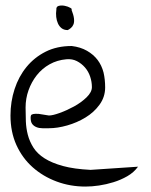

<svg xmlns="http://www.w3.org/2000/svg" viewBox="-20 -687 556 707"><path d="M18.6 -261.7Q18.6 -312.5 33.7 -358.9Q48.8 -405.3 77.6 -440.4Q106.4 -475.6 147.9 -496.6Q189.5 -517.6 244.1 -517.6Q276.4 -513.7 300.3 -500Q324.2 -486.3 339.4 -466.3Q354.5 -446.3 361.3 -419.9Q367.2 -394.5 367.2 -365.2Q367.2 -330.1 346.7 -301.8Q326.2 -273.4 294.9 -254.4Q263.7 -235.4 227.5 -225.1Q191.4 -214.8 160.2 -214.8Q148.4 -214.8 136.2 -214.8Q124 -214.8 114.3 -218.8Q104.5 -222.7 98.6 -230.5Q92.8 -238.3 92.8 -253.9Q92.8 -258.8 94.2 -262.2Q95.7 -265.6 102.5 -267.1Q109.4 -268.6 123 -267.6Q136.7 -265.6 160.2 -261.7Q173.8 -261.7 199.7 -271Q225.6 -280.3 252.4 -294.9Q279.3 -309.6 298.8 -328.6Q318.4 -347.7 318.4 -366.2Q318.4 -385.7 312 -404.8Q305.7 -423.8 293 -438.5Q280.3 -453.1 263.2 -461.9Q246.1 -470.7 224.6 -468.8Q190.4 -465.8 162.6 -450.2Q134.8 -434.6 115.2 -409.7Q95.7 -384.8 85 -354.5Q74.2 -324.2 74.2 -291Q74.2 -265.6 75.2 -240.2Q76.2 -214.8 82.5 -190.4Q88.9 -166 103 -143.6Q117.2 -121.1 144 -104Q170.9 -86.9 211.9 -75.7Q252.9 -64.5 313.5 -61.5L488.3 -73.2Q472.7 -51.8 448.7 -38.1Q424.8 -24.4 397.9 -16.1Q371.1 -7.8 344.7 -3.9Q318.4 0 294.9 0Q238.3 0 188.5 -18.6Q138.7 -37.1 100.6 -70.8Q62.5 -104.5 40.5 -152.8Q18.6 -201.2 18.6 -261.7ZM187.5 -651.4Q186.5 -663.1 196.8 -665.5Q207 -668 218.8 -665.5Q230.5 -663.1 238.8 -658.2Q247.1 -653.3 243.2 -651.4Q251 -631.8 252.4 -618.7Q253.9 -605.5 250.5 -597.2Q247.1 -588.9 241.2 -584Q235.4 -579.1 229.5 -576.2Q215.8 -576.2 207 -583Q198.2 -589.8 193.4 -600.6Q188.5 -611.3 187 -624.5Q185.5 -637.7 187.5 -651.4Z"/></svg>

Font: Indie Flower
Style: Regular
Weight: 400
Designer: Kimberly Geswein
Foundry: Kimberly Geswein
Version: Version 1.001 2010